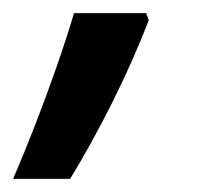

<svg xmlns="http://www.w3.org/2000/svg" viewBox="-69 -141 326 293"><path d="M-49 132Q-33 95 -15.5 50Q2 5 17.5 -39.5Q33 -84 44 -121H154L158 -110Q134 -48 102.5 15Q71 78 38 132Z"/></svg>

Font: Noto Sans Condensed SemiBold
Style: Italic
Weight: 600
Width: 3
Italic angle: -12°
Designer: Monotype Design Team
Foundry: Monotype Imaging Inc.
Version: Version 2.013; ttfautohint (v1.8.4.7-5d5b)